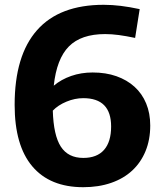

<svg xmlns="http://www.w3.org/2000/svg" viewBox="-20 -770 674 800"><path d="M327 10Q188 10 114.5 -77Q41 -164 41 -333Q41 -539 134.5 -644.5Q228 -750 412 -750Q447 -750 483.5 -745.5Q520 -741 562 -732L543 -612Q505 -620 475 -624Q445 -628 418 -628Q318 -628 267 -576.5Q216 -525 204 -413Q235 -439 276.5 -453.5Q318 -468 366 -468Q421 -468 465 -452.5Q509 -437 540.5 -408.5Q572 -380 589 -339Q606 -298 606 -247Q606 -188 586.5 -140.5Q567 -93 531 -59.5Q495 -26 443 -8Q391 10 327 10ZM327 -361Q292 -361 257 -346.5Q222 -332 200 -309Q203 -206 233.5 -159Q264 -112 327 -112Q384 -112 413.5 -145.5Q443 -179 443 -243Q443 -361 327 -361Z"/></svg>

Font: Encode Sans Narrow
Style: Bold
Weight: 700
Designer: Pablo Impallari, Andres Torresi
Foundry: Pablo Impallari, Andres Torresi
Version: Version 1.000; ttfautohint (v1.00) -l 8 -r 50 -G 200 -x 14 -